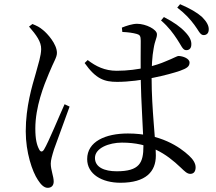

<svg xmlns="http://www.w3.org/2000/svg" viewBox="-20 -853 1040 924"><path d="M874.5 -611.6C888.4 -610.8 899.9 -618.3 900.7 -636.4C902.3 -656 893.9 -675.2 871.2 -698.9C848.9 -723.2 816.5 -746.4 768.8 -771L754.9 -754.7C792.8 -721.8 813.8 -691.9 831.9 -664.6C851.1 -636.7 858.5 -612.6 874.5 -611.6ZM559.5 26.5C682.7 26.5 730 -27.6 730 -104.2C730 -173.7 709.6 -325.2 709.6 -479C709.6 -533.9 712.5 -583.4 719.1 -617.9C725.9 -661.7 735.3 -667.8 735.3 -688.3C735.3 -711.4 682.3 -738.5 639.4 -738.5C617.5 -738.5 587.4 -728.7 566.5 -720.1L568.7 -699.2C595.7 -698.2 620.3 -694.7 638.6 -689.5C652.8 -685.4 657.3 -679.7 657.3 -656.7C657.3 -622.6 656.3 -529.9 657.1 -480.2C658.7 -364.2 670.2 -210.4 670.2 -149.8C670.2 -69.2 651.1 -28.7 541.5 -28.7C482.3 -28.7 437 -48 437 -92.9C437 -140.6 504.9 -166.7 566.6 -166.7C699.3 -166.7 778.6 -114.5 850.3 -46.1C869.2 -28 880.7 -16.3 895.8 -16.3C912.8 -16.3 921.4 -28.3 921.4 -47.9C921.4 -66.6 909.6 -85.7 889.8 -103.9C845.1 -145.5 751.7 -210.6 595.5 -210.6C487.6 -210.6 399.5 -171.9 399.5 -87.3C399.5 -14.8 470.9 26.5 559.5 26.5ZM209.5 50.9C228.2 50.9 238.4 39.3 238.4 20.4C238.4 -4.1 224.3 -35.2 224.3 -65.5C224.3 -82.1 230.4 -103.1 240 -134.4C252.9 -171.2 295.9 -287.4 314.9 -340L290.8 -351.4C267.5 -300.6 212.9 -167.3 191.9 -133.4C183.5 -119.8 174.8 -121.6 168.6 -133.7C157.5 -154.1 150 -182.1 150 -234.5C150 -338.8 191 -441.9 215 -498.7C239.4 -558.5 254 -576.9 254 -598.4C254 -641.3 207.5 -692 187.3 -708.2C168.7 -723.7 158.5 -728.1 136.1 -737.5L119.7 -725.1C154.9 -684.3 178.9 -652.1 178.1 -616.1C177.3 -583.3 165.2 -548.2 152.2 -500C134.8 -440 103.9 -340.2 103.9 -220.6C103.9 -119.9 135.3 -27.1 162.3 12.9C176.4 35 191.8 50.9 209.5 50.9ZM543.6 -459C656.5 -459 792.6 -493.7 846.3 -512.3C878.7 -524.1 892.2 -532.6 892.2 -551.9C892.2 -571.5 860.4 -582.8 840.1 -583.6C831.2 -583.6 817.7 -573.7 775.7 -557.2C736.8 -539.8 647 -512.4 541.5 -512.4C484.6 -512.4 442 -533.2 402 -564L387.3 -549.7C441.4 -472.9 482.4 -459 543.6 -459ZM958.5 -684.2C973.3 -683.5 983.7 -692.2 984.5 -708.9C986.1 -727.8 975.7 -747.7 952.1 -771.6C927.2 -793.4 896.1 -811.3 846.7 -832.8L833 -816.5C873.6 -785 894.6 -761 914.9 -734C934.3 -708.9 942.3 -685 958.5 -684.2Z"/></svg>

Font: Source Han Serif CN VF
Style: Regular
Weight: 250
Designer: Ryoko NISHIZUKA 西塚涼子 (kana & ideographs); Frank Grießhammer (Latin, Greek & Cyrillic); Wenlong ZHANG 张文龙 (bopomofo); San
Foundry: Adobe
Version: Version 2.002;hotconv 1.1.0;makeotfexe 2.6.0